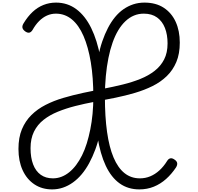

<svg xmlns="http://www.w3.org/2000/svg" viewBox="-20 -1440 1520 1477"><path d="M1052 17Q965 17 900.5 -29Q836 -75 793.5 -165Q751 -255 730 -388Q709 -521 709 -695Q709 -778 715.5 -854Q722 -930 734.5 -997Q747 -1064 766.5 -1121Q786 -1178 810.5 -1225Q835 -1272 865 -1308.5Q895 -1345 930.5 -1369.5Q966 -1394 1006 -1407Q1046 -1420 1091 -1420Q1179 -1420 1239.5 -1380.5Q1300 -1341 1331.5 -1272Q1363 -1203 1363 -1112Q1363 -1026 1336.5 -963Q1310 -900 1263 -854.5Q1216 -809 1153.5 -778Q1091 -747 1018 -725.5Q945 -704 867 -688Q789 -672 710.5 -657.5Q632 -643 559.5 -624.5Q487 -606 424.5 -580.5Q362 -555 315 -518Q268 -481 241.5 -427.5Q215 -374 215 -300Q215 -227 235 -175Q255 -123 293.5 -95.5Q332 -68 387 -68Q421 -68 452.5 -80Q484 -92 512.5 -115Q541 -138 565.5 -170.5Q590 -203 611 -245Q632 -287 647.5 -337Q663 -387 674.5 -444Q686 -501 692 -564Q698 -627 698 -695Q698 -843 678.5 -961Q659 -1079 622.5 -1163Q586 -1247 532.5 -1291Q479 -1335 410 -1335Q374 -1335 341.5 -1320.5Q309 -1306 281 -1278Q253 -1250 230 -1209Q219 -1192 206 -1189Q193 -1186 176 -1197Q157 -1210 153 -1225Q149 -1240 161 -1260Q193 -1313 231 -1348.5Q269 -1384 314.5 -1402Q360 -1420 411 -1420Q499 -1420 567 -1369.5Q635 -1319 681.5 -1224.5Q728 -1130 752.5 -996.5Q777 -863 777 -695Q777 -618 769.5 -546.5Q762 -475 748 -410.5Q734 -346 713 -289.5Q692 -233 666 -185Q640 -137 608.5 -99.5Q577 -62 540.5 -36Q504 -10 464 3.5Q424 17 381 17Q303 17 244.5 -22Q186 -61 154 -131Q122 -201 122 -294Q122 -382 148.5 -445.5Q175 -509 221.5 -555Q268 -601 330.5 -633Q393 -665 466 -686.5Q539 -708 617 -725Q695 -742 773.5 -757Q852 -772 925 -790Q998 -808 1060 -833Q1122 -858 1169 -894.5Q1216 -931 1242.5 -982.5Q1269 -1034 1269 -1106Q1269 -1173 1249 -1224.5Q1229 -1276 1188.5 -1305.5Q1148 -1335 1086 -1335Q1046 -1335 1011 -1320.5Q976 -1306 945.5 -1277.5Q915 -1249 890 -1207.5Q865 -1166 846 -1112Q827 -1058 814 -993.5Q801 -929 794 -854Q787 -779 787 -695Q787 -542 803.5 -425Q820 -308 853.5 -228.5Q887 -149 937.5 -108.5Q988 -68 1056 -68Q1098 -68 1135.5 -83.5Q1173 -99 1206 -129Q1239 -159 1265 -201Q1276 -219 1290.5 -222Q1305 -225 1323 -212Q1341 -200 1343 -185Q1345 -170 1334 -152Q1300 -101 1257.5 -63Q1215 -25 1163.5 -4Q1112 17 1052 17Z"/></svg>

Font: Playwrite BE WAL
Style: Regular
Weight: 400
Designer: Veronika Burian, José Scaglione
Foundry: TypeTogether
Version: Version 1.002